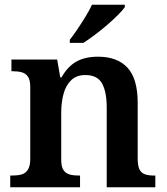

<svg xmlns="http://www.w3.org/2000/svg" viewBox="-20 -786 699 806"><path d="M23 0V-49H30Q53 -49 70 -53.5Q87 -58 97 -73.5Q107 -89 107 -119V-421Q107 -450 97.5 -464Q88 -478 71.5 -482.5Q55 -487 33 -487H28V-536H220L233 -461H238Q265 -508 301.5 -528Q338 -548 392 -548Q472 -548 515 -502Q558 -456 558 -354V-120Q558 -89 566 -74Q574 -59 589.5 -54Q605 -49 627 -49H632V0H428V-335Q428 -400 408.5 -435.5Q389 -471 338 -471Q301 -471 278.5 -449Q256 -427 246.5 -391Q237 -355 237 -313V-115Q237 -86 246.5 -72Q256 -58 272.5 -53.5Q289 -49 311 -49H316V0ZM273 -619Q288 -638 305.5 -664Q323 -690 339.5 -717Q356 -744 366 -766H504V-756Q495 -743 475 -723Q455 -703 429.5 -681Q404 -659 378 -639.5Q352 -620 330 -606H273Z"/></svg>

Font: Noto Serif Hebrew SemiBold
Style: Regular
Weight: 600
Version: Version 2.003